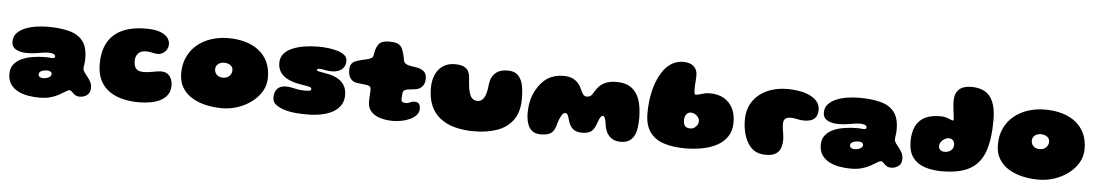

<svg xmlns="http://www.w3.org/2000/svg" viewBox="-37 -1036 8572 1499"><g transform="rotate(5 4249.0 -286.0)"><path d="M284.5 73Q240.5 73 196.5 65.2Q152.5 57.5 116.5 38.8Q80.5 20 58.8 -12Q37 -44 37 -92Q37 -135.5 59.5 -165.2Q82 -195 120.5 -212.8Q159 -230.5 207.8 -238.5Q256.5 -246.5 309 -246.5Q320 -246.5 330.5 -245.8Q341 -245 349.8 -244.2Q358.5 -243.5 363 -243.5Q373 -243.5 377 -247.2Q381 -251 381 -259Q381 -262 380.2 -264.2Q379.5 -266.5 378 -268.8Q376.5 -271 374 -272.5Q367.5 -277.5 355.2 -280.2Q343 -283 328 -283Q307 -283 281 -278.8Q255 -274.5 225.8 -270Q196.5 -265.5 164.5 -265.5Q105.5 -265.5 72.2 -285Q39 -304.5 39 -345.5Q39 -383 62.2 -409.5Q85.5 -436 124.2 -452.5Q163 -469 210 -476.5Q257 -484 304 -484Q404 -484 473.8 -465.2Q543.5 -446.5 580.2 -398.8Q617 -351 617 -263.5Q617 -248 616 -236.5Q615 -225 613.5 -216Q612 -207 611 -199.8Q610 -192.5 610 -185Q610 -170 620.8 -154.8Q631.5 -139.5 645.8 -122.2Q660 -105 670.8 -84.5Q681.5 -64 681.5 -38Q681.5 0.5 657 19.2Q632.5 38 599 38Q575 38 560.8 27.2Q546.5 16.5 537 5.8Q527.5 -5 517 -5Q509 -5 498.2 0.8Q487.5 6.5 474 15Q457.5 25.5 432 39.2Q406.5 53 370.2 63Q334 73 284.5 73ZM303.5 -81Q314 -81 324.8 -83.5Q335.5 -86 345 -90.8Q354.5 -95.5 360.2 -102.5Q366 -109.5 366 -118.5Q366 -128 360.5 -133.2Q355 -138.5 346.5 -141Q338 -143.5 329.5 -143.5Q315.5 -143.5 300.5 -140.2Q285.5 -137 275.2 -129Q265 -121 265 -106.5Q265 -97 271 -91.5Q277 -86 285.8 -83.5Q294.5 -81 303.5 -81Z M1062.5 41.5Q997 41.5 937.8 27.5Q878.5 13.5 832.2 -18.2Q786 -50 759.5 -102Q733 -154 733 -230.5Q733 -308 755 -365.2Q777 -422.5 820 -460.8Q863 -499 926 -517.8Q989 -536.5 1070.5 -536.5Q1137 -536.5 1178.2 -521.8Q1219.5 -507 1238.8 -482.8Q1258 -458.5 1258 -429.5Q1258 -406.5 1246.2 -387.8Q1234.5 -369 1216 -358.2Q1197.5 -347.5 1177.5 -347.5Q1161 -347.5 1147.8 -350.5Q1134.5 -353.5 1119 -356.5Q1103.5 -359.5 1080.5 -359.5Q1063.5 -359.5 1049.5 -354Q1035.5 -348.5 1025 -338Q1014.5 -327.5 1008.8 -312.8Q1003 -298 1003 -280Q1003 -249.5 1011.5 -231.2Q1020 -213 1037.2 -205Q1054.5 -197 1080.5 -197Q1096.5 -197 1115.2 -199.5Q1134 -202 1153 -205.5Q1172 -209 1188 -211.5Q1204 -214 1214 -214Q1249 -214 1269.2 -198Q1289.5 -182 1298 -158.5Q1306.5 -135 1306.5 -112.5Q1306.5 -69.5 1286.8 -40Q1267 -10.5 1233 7.5Q1199 25.5 1155 33.5Q1111 41.5 1062.5 41.5Z M1712.5 31Q1647.5 31 1586.8 17.2Q1526 3.5 1477.8 -25.8Q1429.5 -55 1401.2 -101.5Q1373 -148 1373 -214Q1373 -286.5 1399.8 -343Q1426.5 -399.5 1473.8 -438.8Q1521 -478 1583.5 -498.2Q1646 -518.5 1718 -518.5Q1789.5 -518.5 1850.2 -501Q1911 -483.5 1956 -448.5Q2001 -413.5 2025.8 -361.2Q2050.5 -309 2050.5 -239Q2050.5 -180.5 2022 -131.2Q1993.5 -82 1945.2 -45.8Q1897 -9.5 1836.8 10.8Q1776.5 31 1712.5 31ZM1698.5 -207Q1716.5 -207 1729.8 -212.2Q1743 -217.5 1751.8 -226.8Q1760.5 -236 1765 -247.5Q1769.5 -259 1769.5 -271.5Q1769.5 -285 1763.5 -295Q1757.5 -305 1747.5 -311.5Q1737.5 -318 1725.2 -321.2Q1713 -324.5 1700 -324.5Q1681.5 -324.5 1666.5 -317.5Q1651.5 -310.5 1642.8 -297.5Q1634 -284.5 1634 -266.5Q1634 -249.5 1642.5 -236Q1651 -222.5 1665.8 -214.8Q1680.5 -207 1698.5 -207Z M2381.5 21.5Q2336.5 21.5 2301.2 18.8Q2266 16 2238.2 10.5Q2210.5 5 2187.5 -3.5Q2152.5 -16.5 2129.8 -35Q2107 -53.5 2107 -91Q2107 -132 2130 -156.8Q2153 -181.5 2198 -181.5Q2221 -181.5 2242.5 -176.8Q2264 -172 2288.5 -167.2Q2313 -162.5 2344 -162.5Q2361 -162.5 2372.5 -163.5Q2384 -164.5 2390 -168Q2396 -171.5 2396 -178Q2396 -185.5 2390.2 -189.8Q2384.5 -194 2366.5 -198Q2348.5 -202 2312 -207.5Q2255.5 -216.5 2214.5 -235.5Q2173.5 -254.5 2151.2 -285.5Q2129 -316.5 2129 -361.5Q2129 -403.5 2153.5 -432.5Q2178 -461.5 2220 -479.2Q2262 -497 2314.2 -505.2Q2366.5 -513.5 2422 -513.5Q2461 -513.5 2501 -508.8Q2541 -504 2574.8 -493.5Q2608.5 -483 2629 -465.8Q2649.5 -448.5 2649.5 -423Q2649.5 -389 2633.8 -368.5Q2618 -348 2594.2 -339.2Q2570.5 -330.5 2546 -330.5Q2515.5 -330.5 2489.2 -336Q2463 -341.5 2450 -341.5Q2442 -341.5 2436.8 -340.5Q2431.5 -339.5 2429.2 -337.2Q2427 -335 2427 -331Q2427 -324.5 2443 -320.8Q2459 -317 2501.5 -310Q2544.5 -303.5 2581.2 -285.8Q2618 -268 2640.5 -236Q2663 -204 2663 -154.5Q2663 -111 2643 -78.2Q2623 -45.5 2586 -23.2Q2549 -1 2497.2 10.2Q2445.5 21.5 2381.5 21.5Z M3050.5 13.5Q2997.5 13.5 2952.5 0Q2907.5 -13.5 2880.2 -42.8Q2853 -72 2853 -119Q2853 -129 2853.5 -139.5Q2854 -150 2854.5 -160.2Q2855 -170.5 2855.5 -180Q2856 -189.5 2856.5 -198.2Q2857 -207 2857 -214Q2857 -236 2843.2 -242.2Q2829.5 -248.5 2809 -250.5Q2798.5 -251.5 2788.8 -252.5Q2779 -253.5 2768.8 -255Q2758.5 -256.5 2745.5 -258Q2715 -262 2696.2 -286Q2677.5 -310 2677.5 -353Q2677.5 -383.5 2688.5 -399.5Q2699.5 -415.5 2717.8 -423.2Q2736 -431 2756.5 -436Q2775.5 -440.5 2792.5 -444.8Q2809.5 -449 2822.5 -452.5Q2835.5 -456 2845.2 -462.8Q2855 -469.5 2857.5 -485.5Q2859.5 -497 2861.5 -507Q2863.5 -517 2866 -526Q2868.5 -535 2871.5 -542.5Q2884 -575 2905.8 -588Q2927.5 -601 2973 -601Q3008.5 -601 3029.8 -593.8Q3051 -586.5 3063 -570.8Q3075 -555 3082.5 -528.5Q3085.5 -519 3087.5 -511.8Q3089.5 -504.5 3091 -497.5Q3092.5 -490.5 3094 -483Q3095.5 -475.5 3097 -465.5Q3099.5 -450 3111.5 -441Q3123.5 -432 3138.5 -429Q3151 -426.5 3160.2 -424.8Q3169.5 -423 3178.8 -421.8Q3188 -420.5 3200 -418.5Q3228.5 -414.5 3253.8 -396.8Q3279 -379 3279 -336Q3279 -299 3258.2 -275.5Q3237.5 -252 3207.5 -248.5Q3190.5 -246.5 3172.8 -244.5Q3155 -242.5 3142.5 -240.5Q3132.5 -239 3121.5 -232.8Q3110.5 -226.5 3108 -210.5Q3107.5 -205.5 3106.8 -200.5Q3106 -195.5 3105.8 -190.5Q3105.5 -185.5 3105 -180.5Q3104.5 -175.5 3104.5 -170.5Q3104.5 -165.5 3104.5 -160Q3104.5 -149 3111.5 -141.8Q3118.5 -134.5 3142.5 -134.5Q3154 -134.5 3163.8 -138.8Q3173.5 -143 3183.8 -147Q3194 -151 3207 -151Q3232 -151 3242.5 -137.8Q3253 -124.5 3253 -99Q3253 -70.5 3234.2 -49.5Q3215.5 -28.5 3185.5 -14.5Q3155.5 -0.5 3120 6.5Q3084.5 13.5 3050.5 13.5Z M3689 39Q3605 39 3537.8 20.8Q3470.5 2.5 3423 -34.8Q3375.5 -72 3350.2 -130Q3325 -188 3325 -267.5Q3325 -289.5 3327.8 -310Q3330.5 -330.5 3336.2 -349Q3342 -367.5 3350 -383.5Q3370.5 -423.5 3407.2 -446.8Q3444 -470 3495.5 -470Q3546.5 -470 3571.8 -455Q3597 -440 3605.8 -418Q3614.5 -396 3615.5 -375.5Q3616.5 -362.5 3617.2 -350.8Q3618 -339 3619 -328.2Q3620 -317.5 3621.2 -307.8Q3622.5 -298 3624 -289Q3630 -256 3639.2 -236.5Q3648.5 -217 3662.8 -208.2Q3677 -199.5 3697 -199.5Q3710 -199.5 3722.8 -206Q3735.5 -212.5 3746.2 -229Q3757 -245.5 3764 -275Q3767.5 -289 3769.2 -302.2Q3771 -315.5 3772.2 -328.2Q3773.5 -341 3776 -353.5Q3778.5 -366 3783 -378.5Q3796 -412.5 3826.2 -434.5Q3856.5 -456.5 3912.5 -456.5Q3962 -456.5 3988.8 -431.8Q4015.5 -407 4027.5 -366Q4031 -353.5 4033.5 -339.5Q4036 -325.5 4037.2 -310.2Q4038.5 -295 4039.2 -279Q4040 -263 4040 -246.5Q4040 -142.5 3994.5 -79.8Q3949 -17 3869.8 11Q3790.5 39 3689 39Z M4210 17.5Q4166.5 17.5 4141.2 -3.8Q4116 -25 4105.2 -61.2Q4094.5 -97.5 4094.5 -142.5Q4094.5 -158.5 4095.8 -176Q4097 -193.5 4100 -211.2Q4103 -229 4107.5 -246.8Q4112 -264.5 4118.8 -281.8Q4125.5 -299 4134 -315Q4172.5 -386.5 4225.2 -419.8Q4278 -453 4349.5 -453Q4393.5 -453 4422 -439Q4450.5 -425 4467.8 -403.5Q4485 -382 4494 -359Q4502.5 -338 4513.8 -322.8Q4525 -307.5 4542 -307.5Q4560.5 -307.5 4572 -315.5Q4583.5 -323.5 4597.5 -349Q4610 -372 4630.2 -393.2Q4650.5 -414.5 4683.2 -428.2Q4716 -442 4765 -442Q4839 -442 4883 -409.2Q4927 -376.5 4946.5 -317.5Q4966 -258.5 4966 -179.5Q4966 -160 4965 -142Q4964 -124 4962 -107.8Q4960 -91.5 4956.5 -77Q4953 -62.5 4948 -50Q4934 -16.5 4907.8 2.2Q4881.5 21 4837 21Q4795.5 21 4768.5 3.5Q4741.5 -14 4727 -42.5Q4724 -48.5 4721.5 -54.8Q4719 -61 4717 -67.8Q4715 -74.5 4713.2 -81.2Q4711.5 -88 4710.2 -95.2Q4709 -102.5 4708 -110Q4705.5 -131.5 4701.2 -144.5Q4697 -157.5 4692 -163.2Q4687 -169 4681 -169Q4673 -169 4665.5 -158.8Q4658 -148.5 4651.8 -133Q4645.5 -117.5 4640 -101.5Q4624.5 -58 4601.2 -40.8Q4578 -23.5 4530.5 -23.5Q4481.5 -23.5 4457.5 -46.2Q4433.5 -69 4425 -98.5Q4418 -123 4412.8 -137.8Q4407.5 -152.5 4402 -159Q4396.5 -165.5 4388.5 -165.5Q4382 -165.5 4374 -160Q4366 -154.5 4359 -143Q4354 -134.5 4349 -124Q4344 -113.5 4339.8 -101.8Q4335.5 -90 4332.5 -77.5Q4320 -24 4294 -3.2Q4268 17.5 4210 17.5Z M5343.5 28Q5244.5 28 5173.5 4.2Q5102.5 -19.5 5064.5 -74.2Q5026.5 -129 5026.5 -221.5Q5026.5 -266 5031 -307Q5035.5 -348 5043.8 -385.5Q5052 -423 5064 -455.8Q5076 -488.5 5090.5 -516Q5105 -543.5 5122 -565.5Q5150.5 -602.5 5188 -623Q5225.5 -643.5 5271 -643.5Q5323.5 -643.5 5352.5 -618Q5381.5 -592.5 5381.5 -549.5Q5381.5 -539 5381 -528.8Q5380.5 -518.5 5380 -508.5Q5379.5 -498.5 5378.8 -489.5Q5378 -480.5 5377.5 -472.5Q5377 -464.5 5377 -457.5Q5377 -422.5 5378.8 -409.5Q5380.5 -396.5 5390 -396.5Q5400 -396.5 5415.5 -400.8Q5431 -405 5449.5 -410.5Q5460.5 -414 5474.8 -415.5Q5489 -417 5500 -417Q5564 -417 5609.2 -390.8Q5654.5 -364.5 5678.5 -317.8Q5702.5 -271 5702.5 -208.5Q5702.5 -142.5 5673.2 -97.2Q5644 -52 5593.5 -24.5Q5543 3 5478.5 15.5Q5414 28 5343.5 28ZM5371.5 -130Q5383 -130 5393.8 -135.2Q5404.5 -140.5 5413 -149.2Q5421.5 -158 5426.8 -168.5Q5432 -179 5432 -190Q5432 -209 5421.8 -223.2Q5411.5 -237.5 5396 -245.8Q5380.5 -254 5364.5 -254Q5349.5 -254 5338.5 -246Q5327.5 -238 5321.5 -224.2Q5315.5 -210.5 5315.5 -192.5Q5315.5 -172 5320.8 -158Q5326 -144 5338.2 -137Q5350.5 -130 5371.5 -130Z M5975 23.5Q5944 23.5 5920.2 16.5Q5896.5 9.5 5878.8 -3.2Q5861 -16 5847 -33.5Q5832.5 -52 5821.5 -74.8Q5810.5 -97.5 5803.2 -123.2Q5796 -149 5792.2 -177Q5788.5 -205 5788.5 -233.5Q5788.5 -318.5 5829 -378.8Q5869.5 -439 5940.2 -471.2Q6011 -503.5 6101.5 -503.5Q6148 -503.5 6193.2 -495.5Q6238.5 -487.5 6275 -470.5Q6311.5 -453.5 6333.5 -426.8Q6355.5 -400 6355.5 -362.5Q6355.5 -325.5 6340.8 -305Q6326 -284.5 6302.8 -276.8Q6279.5 -269 6254.5 -269Q6220 -269 6195 -275.5Q6170 -282 6141 -282Q6119.5 -282 6103.5 -270.8Q6087.5 -259.5 6087.5 -229Q6087.5 -216 6088.8 -203.2Q6090 -190.5 6092 -178.2Q6094 -166 6096 -153.5Q6098 -141 6099.2 -129Q6100.5 -117 6100.5 -104.5Q6100.5 -41 6070.8 -8.8Q6041 23.5 5975 23.5Z M6643.5 73Q6599.5 73 6555.5 65.2Q6511.5 57.5 6475.5 38.8Q6439.5 20 6417.8 -12Q6396 -44 6396 -92Q6396 -135.5 6418.5 -165.2Q6441 -195 6479.5 -212.8Q6518 -230.5 6566.8 -238.5Q6615.5 -246.5 6668 -246.5Q6679 -246.5 6689.5 -245.8Q6700 -245 6708.8 -244.2Q6717.5 -243.5 6722 -243.5Q6732 -243.5 6736 -247.2Q6740 -251 6740 -259Q6740 -262 6739.2 -264.2Q6738.5 -266.5 6737 -268.8Q6735.5 -271 6733 -272.5Q6726.5 -277.5 6714.2 -280.2Q6702 -283 6687 -283Q6666 -283 6640 -278.8Q6614 -274.5 6584.8 -270Q6555.5 -265.5 6523.5 -265.5Q6464.5 -265.5 6431.2 -285Q6398 -304.5 6398 -345.5Q6398 -383 6421.2 -409.5Q6444.5 -436 6483.2 -452.5Q6522 -469 6569 -476.5Q6616 -484 6663 -484Q6763 -484 6832.8 -465.2Q6902.5 -446.5 6939.2 -398.8Q6976 -351 6976 -263.5Q6976 -248 6975 -236.5Q6974 -225 6972.5 -216Q6971 -207 6970 -199.8Q6969 -192.5 6969 -185Q6969 -170 6979.8 -154.8Q6990.5 -139.5 7004.8 -122.2Q7019 -105 7029.8 -84.5Q7040.5 -64 7040.5 -38Q7040.5 0.5 7016 19.2Q6991.5 38 6958 38Q6934 38 6919.8 27.2Q6905.5 16.5 6896 5.8Q6886.5 -5 6876 -5Q6868 -5 6857.2 0.8Q6846.5 6.5 6833 15Q6816.5 25.5 6791 39.2Q6765.5 53 6729.2 63Q6693 73 6643.5 73ZM6662.5 -81Q6673 -81 6683.8 -83.5Q6694.5 -86 6704 -90.8Q6713.5 -95.5 6719.2 -102.5Q6725 -109.5 6725 -118.5Q6725 -128 6719.5 -133.2Q6714 -138.5 6705.5 -141Q6697 -143.5 6688.5 -143.5Q6674.5 -143.5 6659.5 -140.2Q6644.5 -137 6634.2 -129Q6624 -121 6624 -106.5Q6624 -97 6630 -91.5Q6636 -86 6644.8 -83.5Q6653.5 -81 6662.5 -81Z M7355 31.5Q7277.5 31.5 7218 11Q7158.5 -9.5 7125.2 -56Q7092 -102.5 7092 -180Q7092 -252 7115.8 -300Q7139.5 -348 7187.2 -371.8Q7235 -395.5 7306.5 -395.5Q7336.5 -395.5 7356.2 -388.8Q7376 -382 7388 -376.5Q7393.5 -374 7397.8 -372.2Q7402 -370.5 7404.5 -370.5Q7412.5 -370.5 7412.5 -380.5Q7412.5 -385 7411.2 -397.2Q7410 -409.5 7408 -426Q7406 -442.5 7403.8 -460.2Q7401.5 -478 7400.2 -494.2Q7399 -510.5 7399 -521.5Q7399 -645 7530 -645Q7574.5 -645 7613 -630.8Q7651.5 -616.5 7676 -584.5Q7686 -571 7693.8 -555.5Q7701.5 -540 7707 -522.8Q7712.5 -505.5 7716 -486Q7719.5 -466.5 7721 -445Q7722.5 -423.5 7722.5 -400Q7722.5 -250.5 7688.8 -155Q7655 -59.5 7574.8 -14Q7494.5 31.5 7355 31.5ZM7363.5 -121.5Q7384.5 -121.5 7400.2 -129.5Q7416 -137.5 7424.8 -151Q7433.5 -164.5 7433.5 -180Q7433.5 -196 7427.8 -207Q7422 -218 7412.2 -224Q7402.5 -230 7389.5 -230Q7371.5 -230 7355 -220.5Q7338.5 -211 7327.8 -195.2Q7317 -179.5 7317 -161.5Q7317 -149 7323 -140Q7329 -131 7339.8 -126.2Q7350.5 -121.5 7363.5 -121.5Z M8113 31Q8048 31 7987.2 17.2Q7926.5 3.5 7878.2 -25.8Q7830 -55 7801.8 -101.5Q7773.5 -148 7773.5 -214Q7773.5 -286.5 7800.2 -343Q7827 -399.5 7874.2 -438.8Q7921.5 -478 7984 -498.2Q8046.5 -518.5 8118.5 -518.5Q8190 -518.5 8250.8 -501Q8311.5 -483.5 8356.5 -448.5Q8401.5 -413.5 8426.2 -361.2Q8451 -309 8451 -239Q8451 -180.5 8422.5 -131.2Q8394 -82 8345.8 -45.8Q8297.5 -9.5 8237.2 10.8Q8177 31 8113 31ZM8099 -207Q8117 -207 8130.2 -212.2Q8143.5 -217.5 8152.2 -226.8Q8161 -236 8165.5 -247.5Q8170 -259 8170 -271.5Q8170 -285 8164 -295Q8158 -305 8148 -311.5Q8138 -318 8125.8 -321.2Q8113.5 -324.5 8100.5 -324.5Q8082 -324.5 8067 -317.5Q8052 -310.5 8043.2 -297.5Q8034.5 -284.5 8034.5 -266.5Q8034.5 -249.5 8043 -236Q8051.5 -222.5 8066.2 -214.8Q8081 -207 8099 -207Z"/></g></svg>

Font: Gluten Thin Black
Style: Regular
Weight: 900
Version: Version 1.300